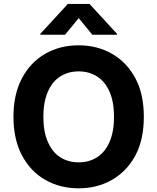

<svg xmlns="http://www.w3.org/2000/svg" viewBox="-20 -974 822 1003"><path d="M731.4 -363.8Q731.4 -244.1 687 -161.1Q642.1 -78.6 564.5 -34.2Q487.3 9.8 391.1 9.8Q293.9 9.8 216.8 -34.2Q139.6 -78.1 95.2 -161.6Q50.3 -245.6 50.3 -363.8Q50.3 -481.9 95.2 -565.9Q139.6 -649.4 216.8 -693.4Q293.9 -737.3 391.1 -737.3Q487.3 -737.3 564.5 -693.4Q641.6 -649.4 687 -565.9Q731.4 -482.9 731.4 -363.8ZM488.3 -573.7Q446.3 -601.1 391.1 -601.1Q335.4 -601.1 293.5 -573.7Q252.4 -547.4 229.5 -493.7Q206.5 -440.4 206.5 -363.8Q206.5 -287.1 229.5 -233.9Q252.9 -179.7 293.5 -153.3Q335.4 -126 391.1 -126Q446.3 -126 488.3 -153.3Q529.8 -180.2 552.7 -233.9Q575.7 -287.1 575.7 -363.8Q575.7 -440.4 552.7 -493.7Q529.8 -546.9 488.3 -573.7ZM591.3 -792.5H462.4L391.1 -879.4L319.8 -792.5H190.9V-797.4L334.5 -953.6H447.3L591.3 -797.4Z"/></svg>

Font: My Font
Style: Bold
Weight: 500
Designer: Rasmus Andersson
Foundry: rsms
Version: Version 0.001